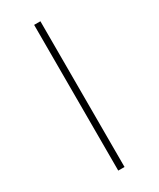

<svg xmlns="http://www.w3.org/2000/svg" viewBox="-282 -875 1095 1326"><g transform="rotate(-30 265.0 -212.0)"><path d="M241 -793H291V369H241Z"/></g></svg>

Font: Noto Sans Kannada SemiCondensed Light
Style: Regular
Weight: 300
Width: 4
Designer: Jelle Bosma - Monotype Design Team
Foundry: Monotype Imaging Inc.
Version: Version 2.005; ttfautohint (v1.8.4.7-5d5b)